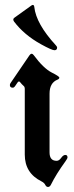

<svg xmlns="http://www.w3.org/2000/svg" viewBox="-20 -738 297 768"><path d="M19.5 0ZM38.1 -667.5 104 -714.8Q108.4 -718.3 111.3 -718.3Q116.2 -718.3 117.2 -710Q124.5 -642.6 203.6 -556.6Q208.5 -551.3 208.5 -547.9Q208.5 -537.1 197.8 -537.1Q187.5 -537.1 144 -561Q76.2 -598.6 36.1 -651.9Q33.2 -655.8 33.2 -659.9Q33.2 -664.1 38.1 -667.5ZM19.5 -397.9Q19.5 -401.9 22.5 -406.2L97.7 -516.6Q102.1 -522.9 106.4 -522.9Q110.8 -522.9 114.7 -517.6Q153.8 -464.8 187 -447.8Q217.3 -432.6 217.3 -427.5Q217.3 -422.4 210 -419.4Q178.2 -406.7 178.2 -363.3V-128.4Q178.2 -94.7 206.5 -94.7Q216.3 -94.7 224.6 -106.4Q232.9 -118.2 241.2 -118.2Q250 -118.2 250 -108.4Q250 -104 242.2 -93.3Q204.6 -41.5 183.6 1Q179.2 9.8 172.1 9.8Q165 9.8 161.1 1.5Q157.2 -6.8 145.5 -12.7Q79.1 -45.9 79.1 -119.6V-383.3Q79.1 -390.1 75.2 -393.6Q66.9 -400.9 60.5 -409.2Q58.6 -412.1 55.7 -412.1Q53.2 -412.1 50.3 -408.2L41 -394.5Q36.1 -387.2 31.2 -387.2Q19.5 -387.2 19.5 -397.9Z"/></svg>

Font: UnifrakturMaguntia
Style: Book
Weight: 400
Designer: j. 'mach' wust, Gerrit Ansmann, Georg Duffner, based on a font by Peter Wiegel, original typeface by Carl Albert Fahrenw
Version: Version 2017-03-19